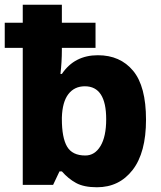

<svg xmlns="http://www.w3.org/2000/svg" viewBox="-20 -780 679 810"><path d="M241 -57H231L204 0H76V-578H0V-684H76V-760H241V-684H383V-578H241V-570Q241 -519 235 -468H241Q294 -547 393 -547Q487 -547 541.5 -481.5Q596 -416 596 -275Q596 -136 539.5 -63Q483 10 389 10Q334 10 301 -8Q268 -26 241 -57ZM428 -277Q428 -416 338 -416Q294 -416 268.5 -383Q243 -350 241 -284V-278Q241 -199 263 -161.5Q285 -124 340 -124Q380 -124 404 -164Q428 -204 428 -277Z"/></svg>

Font: Noto Sans UI ExtraBold
Style: Regular
Weight: 800
Designer: Monotype Design Team
Foundry: Monotype Imaging Inc.
Version: Version 1.001